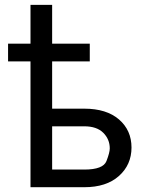

<svg xmlns="http://www.w3.org/2000/svg" viewBox="-20 -782 640 802"><path d="M197.8 -254.4V-73.7H332Q411.1 -73.7 424.8 -109.4Q438.5 -145 438.5 -162.1Q438.5 -200.2 411.4 -227.3Q384.3 -254.4 332 -254.4ZM355 -525.4H197.8V-328.1H332Q424.8 -328.1 477.1 -283Q529.3 -237.8 529.3 -165.8Q529.3 -93.8 476.8 -46.9Q424.3 0 332 0H107.4V-525.4H13.7V-599.6H107.4V-761.7H197.8V-599.6H355Z"/></svg>

Font: RobotoMono-Regular
Style: Regular
Weight: 400
Designer: Google
Version: Version 2.000985; 2015; ttfautohint (v1.3)